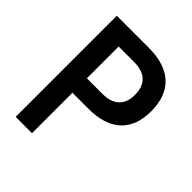

<svg xmlns="http://www.w3.org/2000/svg" viewBox="-195 -820 940 940"><g transform="rotate(45 274.5 -350.0)"><path d="M292 -700H69V0H182V-280H294C438 -280 519 -350 519 -488C519 -632 434 -700 292 -700ZM182 -600H293C386 -598 406 -541 406 -489C406 -404 348 -380 293 -380H182Z"/></g></svg>

Font: Mint Spirit
Style: Bold
Weight: 700
Designer: HARENDAL Hirwen
Foundry: Arkandis Digital Foundry.
Version: Version 1.004;FFEdit